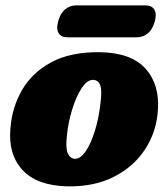

<svg xmlns="http://www.w3.org/2000/svg" viewBox="-20 -664 610 697"><path d="M344 -474.5Q456.5 -472.5 508.5 -414.5Q560.5 -356.5 553 -261.5Q547.5 -184 506.2 -121.2Q465 -58.5 393 -22Q321 14.5 223.5 12.5Q112.5 9.5 60.8 -47.8Q9 -105 18 -199Q23.5 -273.5 59.8 -336.8Q96 -400 166.2 -438Q236.5 -476 344 -474.5ZM251.5 -87.5Q271 -86.5 289.8 -113Q308.5 -139.5 323 -184.5Q337.5 -229.5 344 -283Q351 -335 344.2 -353.8Q337.5 -372.5 319.5 -374Q297.5 -375.5 277.2 -345.2Q257 -315 242.5 -268.2Q228 -221.5 223 -173.5Q217.5 -125.5 226.2 -107Q235 -88.5 251.5 -87.5ZM191 -586Q198.5 -615 216 -629.8Q233.5 -644.5 256.5 -644.5H507.5Q530.5 -644.5 540 -629.5Q549.5 -614.5 542 -586.5Q534.5 -558 517 -543.2Q499.5 -528.5 476.5 -528.5H225.5Q202.5 -528.5 193 -543.5Q183.5 -558.5 191 -586Z"/></svg>

Font: Fraunces 72pt S100 Black
Style: Italic
Weight: 900
Italic angle: -16°
Version: Version 1.000; ttfautohint (v1.8.3)